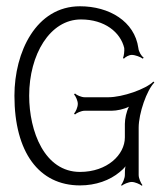

<svg xmlns="http://www.w3.org/2000/svg" viewBox="-20 -580 512 612"><path d="M26 -275C26 -95 104 11 235 11C285 11 330 -5 362 -32C368 -37 375 -43 380 -50C378 -41 378 -31 378 -24V-22C378 -12 371 4 366 10L368 12C374 7 390 0 400 0C410 0 426 7 432 12L434 10C429 4 422 -12 422 -22V-173C422 -219 448 -293 472 -317L469 -320C445 -296 371 -270 325 -270H250C239 -270 224 -277 219 -282L216 -279C221 -274 228 -259 228 -249C228 -238 221 -223 216 -218L219 -215C224 -220 239 -227 250 -227H336C352 -227 376 -232 391 -240C383 -225 378 -201 378 -185V-142C378 -87 322 -32 235 -32C122 -32 73 -161 73 -275C73 -406 139 -518 238 -518C314 -518 364 -477 376 -427C377 -418 375 -401 372 -395L375 -393C379 -398 391 -405 400 -405C411 -405 429 -398 435 -393L438 -396C431 -401 422 -415 421 -427C409 -512 328 -560 235 -560C95 -560 26 -414 26 -275Z"/></svg>

Font: Armata Saber
Style: Rg
Weight: 400
Designer: Jasper
Foundry: Cannot Into Space Fonts
Version: Version 0.970